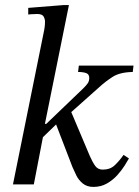

<svg xmlns="http://www.w3.org/2000/svg" viewBox="-20 -725 545 755"><path d="M113 0H31L154 -608Q154 -608 155.5 -618Q157 -628 157 -640Q157 -650 151.5 -660Q146 -670 126 -670Q113 -670 102 -669Q91 -668 91 -668V-694L229 -705H251L154 -225L151 -197ZM347 10Q322 10 305.5 -3.5Q289 -17 280 -35.5Q271 -54 265 -68L195 -250L254 -299L333 -112Q344 -87 354.5 -72.5Q365 -58 384 -58Q413 -58 431 -75Q449 -92 466 -116L487 -102Q482 -93 470.5 -74.5Q459 -56 441.5 -36.5Q424 -17 400.5 -3.5Q377 10 347 10ZM203 -238 138 -175 143 -238H162L308 -378Q319 -389 325 -397.5Q331 -406 331 -419Q331 -433 319 -437.5Q307 -442 287 -442L290 -467H505L502 -442Q451 -441 422.5 -422.5Q394 -404 370 -382L251 -276Z"/></svg>

Font: STIX Two Text
Style: Italic
Weight: 400
Italic angle: -12°
Designer: Ross Mills, John Hudson & Paul Hanslow, Tiro Typeworks Ltd; with prior portions MicroPress Inc. and Coen Hoffman, Elsevi
Foundry: Tiro Typeworks Ltd
Version: Version 2.13 b171